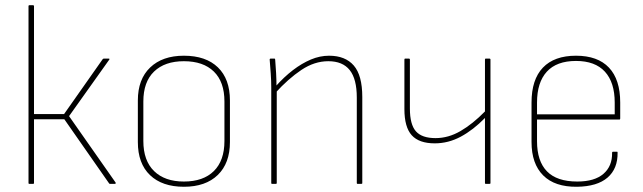

<svg xmlns="http://www.w3.org/2000/svg" viewBox="-20 -703 2458 734"><path d="M422 -5Q423 -3 422 -1.5Q421 0 419 0H401Q398 0 397 -2L226 -247H110V-3Q110 0 106 0H92Q89 0 89 -3V-680Q89 -683 92 -683H106Q110 -683 110 -680V-267H225L372 -476Q374 -479 377 -479H395Q401 -479 397 -474L244 -259Z M683 11Q600 11 553.5 -33.5Q507 -78 507 -160V-319Q507 -400 554 -445Q601 -490 683 -490Q767 -490 813 -445.5Q859 -401 859 -319V-160Q859 -79 812.5 -34Q766 11 683 11ZM683 -9Q757 -9 797.5 -49Q838 -89 838 -164V-315Q838 -390 797.5 -429.5Q757 -469 683 -469Q610 -469 569 -429.5Q528 -390 528 -315V-164Q528 -89 569 -49Q610 -9 683 -9Z M1347 0Q1344 0 1344 -3V-330Q1344 -401 1317 -435Q1290 -469 1235 -469Q1182 -469 1132 -435.5Q1082 -402 1033 -348V-372Q1066 -409 1100 -435Q1134 -461 1168.5 -475.5Q1203 -490 1238 -490Q1300 -490 1332.5 -452.5Q1365 -415 1365 -332V-3Q1365 0 1361 0ZM1020 0Q1017 0 1017 -3V-368Q1017 -394 1015 -422Q1013 -450 1011 -475Q1011 -479 1015 -479H1029Q1032 -479 1032 -475Q1034 -451 1035.5 -424Q1037 -397 1037 -371L1038 -363V-3Q1038 0 1034 0Z M1837 0Q1834 0 1834 -3V-252Q1789 -206 1741.5 -180.5Q1694 -155 1642 -155Q1582 -155 1554 -186Q1526 -217 1526 -286V-475Q1526 -479 1529 -479H1543Q1547 -479 1547 -475V-288Q1547 -227 1570 -201Q1593 -175 1645 -175Q1694 -175 1740.5 -202Q1787 -229 1834 -277V-475Q1834 -479 1837 -479H1851Q1855 -479 1855 -475V-3Q1855 0 1851 0Z M2186 11Q2101 12 2056.5 -32.5Q2012 -77 2012 -160V-311Q2012 -399 2055.5 -444.5Q2099 -490 2182 -490Q2265 -490 2308 -444.5Q2351 -399 2351 -311V-250Q2351 -246 2348 -246H2033V-163Q2033 -87 2071 -48Q2109 -9 2187 -9Q2253 -9 2287 -38.5Q2321 -68 2320 -119Q2320 -123 2324 -123H2339Q2341 -123 2341 -120Q2342 -58 2302.5 -24Q2263 10 2186 11ZM2033 -266H2330V-311Q2330 -388 2292.5 -429Q2255 -470 2182 -470Q2108 -470 2070.5 -429Q2033 -388 2033 -311Z"/></svg>

Font: Sofia Sans Semi Condensed Thin
Style: Regular
Weight: 250
Version: Version 4.100